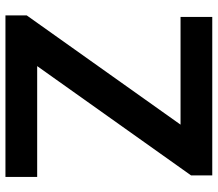

<svg xmlns="http://www.w3.org/2000/svg" viewBox="-66 -714 780 687"><g transform="rotate(90 323.5 -370.0)"><path d="M34.5 0V-76L425.5 -626.5H40V-740H607V-664L216 -113.5H612.5V0Z"/></g></svg>

Font: Encode Sans SemiExpanded SemiExpanded SemiBold
Style: Regular
Weight: 600
Width: 6
Designer: Multiple Designers
Foundry: Impallari Type
Version: Version 3.000; ttfautohint (v1.8.3) -l 8 -r 50 -G 200 -x 14 